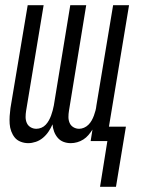

<svg xmlns="http://www.w3.org/2000/svg" viewBox="-20 -540 540 735"><path d="M363 175 391 0H327L334 -44Q327 -33 318.5 -23Q310 -13 299 -6Q288 1 275.5 4.5Q263 8 251 8Q236 8 223 3Q210 -2 201 -12.5Q192 -23 187 -36.5Q182 -50 181 -64Q175 -50 166 -36.5Q157 -23 144.5 -12.5Q132 -2 117 3Q102 8 88 8Q73 8 59 2.5Q45 -3 36.5 -13.5Q28 -24 23 -37.5Q18 -51 17 -66Q16 -81 17 -96Q18 -111 20 -126L86 -520H147L80 -116Q78 -104 78 -92Q78 -80 82.5 -69.5Q87 -59 97 -53Q107 -47 119 -47Q129 -47 138.5 -51Q148 -55 155 -62.5Q162 -70 167 -79Q172 -88 175.5 -97.5Q179 -107 181.5 -116.5Q184 -126 186 -136L249 -520H310L244 -116Q242 -104 242 -92Q242 -80 246.5 -69.5Q251 -59 261 -53Q271 -47 283 -47Q292 -47 301.5 -51Q311 -55 318.5 -62.5Q326 -70 331 -79Q336 -88 339.5 -97.5Q343 -107 345.5 -116.5Q348 -126 349 -136L413 -520H474L397 -55H462L424 175Z"/></svg>

Font: Iosevka SS04 Light
Style: Italic
Weight: 300
Italic angle: -9°
Monospace: yes
Designer: Belleve Invis
Foundry: Belleve Invis
Version: Version 19.0.0; ttfautohint (v1.8.4)